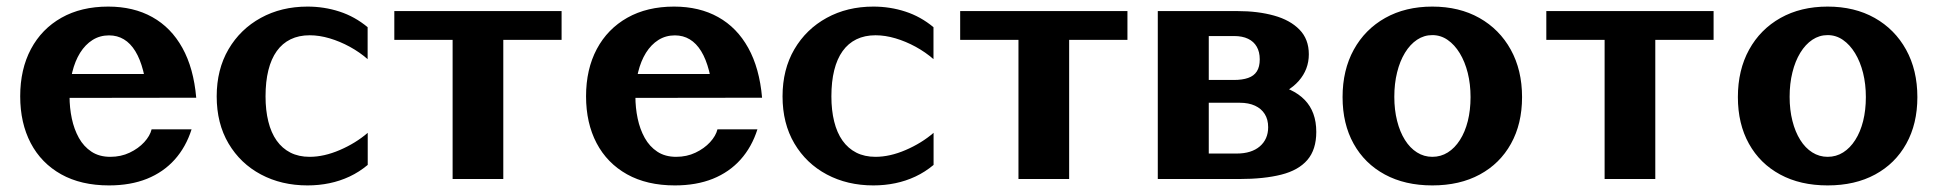

<svg xmlns="http://www.w3.org/2000/svg" viewBox="-20 -538 5822 577"><path d="M307.6 19.2Q223.6 19.2 163.8 -14.2Q104 -47.7 72.3 -108Q40.7 -168.4 40.7 -248.6Q40.7 -329.9 73 -390.6Q105.3 -451.2 164.7 -484.7Q224.1 -518.2 305.3 -518.2Q381.3 -518.2 437.8 -486.6Q494.3 -455.1 528.1 -394.1Q562 -333.1 569.7 -244.3H422.8Q419.3 -290.4 410.2 -325.6Q401.1 -360.7 386.6 -384.3Q372.1 -407.9 352.3 -419.8Q332.6 -431.7 307.6 -431.7Q280.2 -431.7 258.2 -417.9Q236.3 -404.1 220.8 -379.4Q205.4 -354.7 197.2 -321.2Q189 -287.6 189 -248.1Q189 -214.3 195.8 -181.9Q202.6 -149.6 217.1 -123.5Q231.6 -97.5 255 -82.1Q278.3 -66.7 311.5 -66.7Q343.3 -66.7 369.6 -79.2Q395.9 -91.7 413.4 -110.7Q430.8 -129.7 435.6 -149.3H555.7Q538.8 -96.1 505 -58.4Q471.2 -20.7 421.7 -0.7Q372.1 19.2 307.6 19.2ZM176.3 -243.8 147.8 -315.7H536.7L537.1 -244.3Z M904.1 19.2Q826 19.2 764.2 -13.7Q702.4 -46.6 666.8 -106.8Q631.2 -167 631.2 -248.4Q631.2 -329.2 666.7 -389.9Q702.2 -450.5 763.9 -484.3Q825.7 -518.2 904.1 -518.2Q954.4 -518.2 1000.3 -503.2Q1046.3 -488.3 1084.8 -456.3V-360.3Q1060.9 -381.2 1031.3 -397.4Q1001.6 -413.6 970.6 -422.8Q939.7 -432 910.6 -432Q878.2 -432 853.3 -419.9Q828.4 -407.8 811.7 -384.4Q795 -361.1 786.5 -326.9Q778 -292.8 778 -248.4Q778 -206.5 786.4 -172.8Q794.7 -139.1 811.4 -115.5Q828.2 -91.9 852.9 -79.3Q877.7 -66.7 910.6 -66.7Q953.7 -66.7 1001.3 -87.2Q1048.8 -107.6 1085.1 -138.8V-42.4Q1059.6 -21.1 1030.6 -7.5Q1001.6 6.1 970 12.6Q938.4 19.2 904.1 19.2Z M1340.2 0V-490.8L1470.5 -418.2H1165V-504.7H1667.7V-418.2H1362.2L1492.5 -490.8V0Z M2008.1 19.2Q1924.1 19.2 1864.3 -14.2Q1804.5 -47.7 1772.8 -108Q1741.2 -168.4 1741.2 -248.6Q1741.2 -329.9 1773.5 -390.6Q1805.8 -451.2 1865.2 -484.7Q1924.6 -518.2 2005.8 -518.2Q2081.8 -518.2 2138.3 -486.6Q2194.8 -455.1 2228.6 -394.1Q2262.5 -333.1 2270.2 -244.3H2123.3Q2119.8 -290.4 2110.7 -325.6Q2101.6 -360.7 2087.1 -384.3Q2072.6 -407.9 2052.8 -419.8Q2033.1 -431.7 2008.1 -431.7Q1980.7 -431.7 1958.7 -417.9Q1936.8 -404.1 1921.3 -379.4Q1905.9 -354.7 1897.7 -321.2Q1889.5 -287.6 1889.5 -248.1Q1889.5 -214.3 1896.3 -181.9Q1903.1 -149.6 1917.6 -123.5Q1932.1 -97.5 1955.5 -82.1Q1978.8 -66.7 2012 -66.7Q2043.8 -66.7 2070.1 -79.2Q2096.4 -91.7 2113.9 -110.7Q2131.3 -129.7 2136.1 -149.3H2256.2Q2239.3 -96.1 2205.5 -58.4Q2171.7 -20.7 2122.2 -0.7Q2072.6 19.2 2008.1 19.2ZM1876.8 -243.8 1848.3 -315.7H2237.2L2237.6 -244.3Z M2604.6 19.2Q2526.5 19.2 2464.7 -13.7Q2402.9 -46.6 2367.3 -106.8Q2331.7 -167 2331.7 -248.4Q2331.7 -329.2 2367.2 -389.9Q2402.7 -450.5 2464.4 -484.3Q2526.2 -518.2 2604.6 -518.2Q2654.9 -518.2 2700.8 -503.2Q2746.8 -488.3 2785.3 -456.3V-360.3Q2761.4 -381.2 2731.8 -397.4Q2702.1 -413.6 2671.1 -422.8Q2640.2 -432 2611.1 -432Q2578.7 -432 2553.8 -419.9Q2528.9 -407.8 2512.2 -384.4Q2495.5 -361.1 2487 -326.9Q2478.5 -292.8 2478.5 -248.4Q2478.5 -206.5 2486.9 -172.8Q2495.2 -139.1 2511.9 -115.5Q2528.7 -91.9 2553.4 -79.3Q2578.2 -66.7 2611.1 -66.7Q2654.2 -66.7 2701.8 -87.2Q2749.3 -107.6 2785.6 -138.8V-42.4Q2760.1 -21.1 2731.1 -7.5Q2702.1 6.1 2670.5 12.6Q2638.9 19.2 2604.6 19.2Z M3040.7 0V-490.8L3171 -418.2H2865.5V-504.7H3368.2V-418.2H3062.7L3193 -490.8V0Z M3459.4 0V-504.7H3699.1Q3760.3 -504.7 3808.7 -491.2Q3857.2 -477.7 3885.2 -449Q3913.3 -420.3 3913.3 -374.8Q3913.3 -329.4 3883 -294.8Q3852.7 -260.2 3793.6 -242.1L3798.1 -286.7Q3832.1 -280.1 3857.8 -267.9Q3883.5 -255.8 3900.8 -237.9Q3918.2 -220 3926.9 -196.1Q3935.7 -172.1 3935.7 -141.7Q3935.7 -88.5 3909 -57.4Q3882.3 -26.3 3830.6 -13.2Q3778.8 0 3703.4 0ZM3612.6 -3.7 3499.2 -76.6H3697.1Q3719 -76.6 3736.4 -82.1Q3753.8 -87.6 3766 -98.1Q3778.3 -108.6 3784.7 -123.1Q3791.1 -137.7 3791.1 -155.7Q3791.1 -179.1 3780.8 -195.3Q3770.6 -211.6 3751.5 -220.4Q3732.4 -229.2 3705.7 -229.2H3581.6L3612.6 -285.8ZM3612.6 -240.6 3598.9 -297.7H3688.1Q3713.6 -297.7 3730.9 -303.8Q3748.3 -309.8 3757 -323.4Q3765.8 -337.1 3765.8 -359.6Q3765.8 -382 3756.8 -397.6Q3747.9 -413.2 3730.8 -421.4Q3713.6 -429.7 3688.7 -429.7H3500.7L3612.6 -494.9Z M4284.4 19.2Q4202.2 19.2 4141.7 -13.6Q4081.1 -46.3 4047.9 -106.1Q4014.7 -165.8 4014.7 -246.2Q4014.7 -327.4 4048.4 -388.7Q4082.1 -449.9 4142.9 -484.1Q4203.7 -518.2 4284.4 -518.2Q4365.3 -518.2 4425.8 -484.1Q4486.4 -449.9 4520.2 -388.7Q4554.1 -327.4 4554.1 -246.2Q4554.1 -165.8 4520.8 -106.1Q4487.6 -46.3 4427.2 -13.6Q4366.8 19.2 4284.4 19.2ZM4284.4 -66.7Q4310 -66.7 4331 -79.9Q4352 -93.1 4367.4 -117.3Q4382.9 -141.5 4391.1 -174.3Q4399.3 -207.2 4399.3 -246.2Q4399.3 -285.2 4390.9 -318.9Q4382.4 -352.6 4366.9 -378.1Q4351.3 -403.7 4330.4 -418.1Q4309.6 -432.5 4284.4 -432.5Q4259.5 -432.5 4238.6 -418.6Q4217.7 -404.7 4202.3 -379.5Q4186.9 -354.3 4178.6 -320.6Q4170.2 -286.9 4170.2 -247.1Q4170.2 -207.8 4178.6 -174.7Q4186.9 -141.7 4202.1 -117.5Q4217.2 -93.3 4238.3 -80Q4259.3 -66.7 4284.4 -66.7Z M4802.2 0V-490.8L4932.5 -418.2H4627V-504.7H5129.7V-418.2H4824.2L4954.5 -490.8V0Z M5472.4 19.2Q5390.2 19.2 5329.7 -13.6Q5269.1 -46.3 5235.9 -106.1Q5202.7 -165.8 5202.7 -246.2Q5202.7 -327.4 5236.4 -388.7Q5270.1 -449.9 5330.9 -484.1Q5391.7 -518.2 5472.4 -518.2Q5553.3 -518.2 5613.8 -484.1Q5674.4 -449.9 5708.2 -388.7Q5742.1 -327.4 5742.1 -246.2Q5742.1 -165.8 5708.8 -106.1Q5675.6 -46.3 5615.2 -13.6Q5554.8 19.2 5472.4 19.2ZM5472.4 -66.7Q5498 -66.7 5519 -79.9Q5540 -93.1 5555.4 -117.3Q5570.9 -141.5 5579.1 -174.3Q5587.3 -207.2 5587.3 -246.2Q5587.3 -285.2 5578.9 -318.9Q5570.4 -352.6 5554.9 -378.1Q5539.3 -403.7 5518.4 -418.1Q5497.6 -432.5 5472.4 -432.5Q5447.5 -432.5 5426.6 -418.6Q5405.7 -404.7 5390.3 -379.5Q5374.9 -354.3 5366.6 -320.6Q5358.2 -286.9 5358.2 -247.1Q5358.2 -207.8 5366.6 -174.7Q5374.9 -141.7 5390.1 -117.5Q5405.2 -93.3 5426.3 -80Q5447.3 -66.7 5472.4 -66.7Z"/></svg>

Font: Russolo 10pt ExtraLight
Style: Regular
Weight: 200
Designer: Micah Stupak-Hahn
Version: Version 1.000